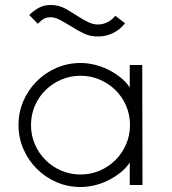

<svg xmlns="http://www.w3.org/2000/svg" viewBox="-20 -754 686 768"><path d="M302 -502Q329 -502 357 -495.5Q385 -489 411.5 -476Q438 -463 461 -445Q484 -427 499 -404V-494H549L550 -14H499V-104Q484 -81 461 -63Q438 -45 411.5 -32Q385 -19 357 -12.5Q329 -6 302 -6Q251 -6 206 -25.5Q161 -45 127 -79Q93 -113 73.5 -158Q54 -203 54 -254Q54 -305 73.5 -350Q93 -395 127 -429Q161 -463 206 -482.5Q251 -502 302 -502ZM119.5 -331Q104 -295 104 -254Q104 -213 119.5 -177Q135 -141 162 -114Q189 -87 225 -71.5Q261 -56 302 -56Q343 -56 379 -71.5Q415 -87 442 -114Q469 -141 484.5 -177Q500 -213 500 -254Q500 -295 484.5 -331Q469 -367 442 -393.5Q415 -420 379 -435.5Q343 -451 302 -451Q261 -451 225 -435.5Q189 -420 162 -393.5Q135 -367 119.5 -331ZM97 -694Q112 -709 133 -721.5Q154 -734 183 -734Q216 -734 243 -718.5Q270 -703 293 -688Q315 -674 334 -665Q353 -656 372 -656Q392 -656 410.5 -665.5Q429 -675 441 -691L480 -661Q461 -636 432.5 -622Q404 -608 372 -608Q340 -608 314.5 -620.5Q289 -633 267 -647Q241 -663 220.5 -674Q200 -685 183 -685Q167 -685 156 -679Q145 -673 131 -659Z"/></svg>

Font: Leon Sans
Style: Light
Weight: 300
Designer: Jongmin Kim
Version: Version 1.2